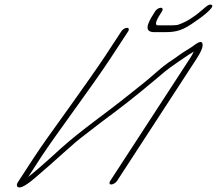

<svg xmlns="http://www.w3.org/2000/svg" viewBox="-20 -812 951 842"><path d="M660.8 -763 655.8 -755C623.2 -705 611.5 -671 657.5 -671H702.5C755.5 -671 782.4 -679 838.1 -719C860 -733 923.6 -781 909.1 -790C903.1 -794 895.1 -792 885.1 -784C859.3 -762 840.4 -746 827.5 -738C807.1 -723 785.7 -712 762.7 -704C757.7 -702 748.2 -701 733.2 -701H672.2C658.2 -701 662.1 -719 685.8 -755L690.8 -763C695.7 -771 693.2 -778 685.2 -778C677.2 -778 665.7 -771 660.8 -763ZM512.4 -675 440.3 -565C404.2 -510 330.4 -407 294.3 -356L185.5 -204C165.7 -176 144.4 -145 124.1 -114L58.4 -13C53.5 -5 52.5 1 56 6C63.6 17 89 6 130.3 -29C180.5 -72 222.7 -109 258.9 -142C295.2 -175 324.5 -200 349.9 -219L422.4 -275C444.8 -292 468.2 -309 490.6 -326C563.6 -381 636.7 -442 706.7 -501C722.1 -514 793.3 -563 809.2 -573C817.7 -578 824.6 -582 829.6 -586C826.2 -577 819.8 -566 811.8 -554L462.9 -18C457.9 -10 459.5 -3 467.5 -3C475.5 -3 487.9 -10 492.9 -18L841.8 -554C861.6 -584 870 -605 868.4 -618C866.8 -631 856.8 -631 838.9 -619C825.9 -609 812.5 -600 798.6 -592C765.7 -572 763.3 -567 727.9 -544C710 -532 689.1 -516 664.3 -494C614.6 -450 591.8 -434 543.5 -395C445.6 -316 340.7 -245 247.8 -162C178.3 -98 129.6 -56 103.7 -36L166 -132C198.1 -181 291.2 -309 323.8 -355C364.9 -412 428.7 -501 470.3 -565L542.4 -675C547.4 -683 544.8 -690 536.8 -690C528.8 -690 517.4 -683 512.4 -675Z"/></svg>

Font: MewTooHand
Style: UltimateIta
Weight: 400
Designer: Mew Too, Robert Jablonski
Version: Version 0.77